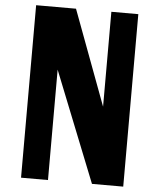

<svg xmlns="http://www.w3.org/2000/svg" viewBox="-64 -1054 919 1109"><g transform="rotate(5 396.0 -500.0)"><path d="M100 0H256.2V-640L511.2 0H692.5V-1000H536.2V-450L331.2 -1000H100Z"/></g></svg>

Font: Basalte Marquee
Style: Regular
Weight: 400
Designer: Ange Degheest & Benjamin Gomez & Eugénie Bidaut
Foundry: Velvetyne Type Foundry
Version: Version 1.000;FEAKit 1.0